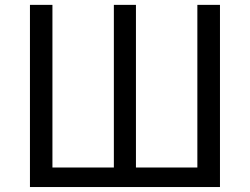

<svg xmlns="http://www.w3.org/2000/svg" viewBox="-20 -753 1006 773"><path d="M100.6 0V-733.4H191.1V-78.6H438.4V-733.4H527.3V-78.6H774.6V-733.4H865.6V0Z"/></svg>

Font: Noto Sans KR Thin
Style: Regular
Weight: 100
Designer: Ryoko NISHIZUKA 西塚涼子 (kana, bopomofo & ideographs); Paul D. Hunt (Latin, Greek & Cyrillic); Sandoll Communications 산돌커뮤니
Foundry: Adobe
Version: Version 2.004-H2;hotconv 1.0.118;makeotfexe 2.5.65603